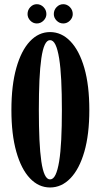

<svg xmlns="http://www.w3.org/2000/svg" viewBox="-20 -860 462 892"><path d="M212.5 11Q159.5 11 119 -31.8Q78.5 -74.5 55.8 -155Q33 -235.5 33 -349Q33 -463.5 55.8 -544.2Q78.5 -625 119 -668Q159.5 -711 212.5 -711Q266 -711 307.2 -668Q348.5 -625 371.8 -544.2Q395 -463.5 395 -349Q395 -235.5 371.8 -155Q348.5 -74.5 307.2 -31.8Q266 11 212.5 11ZM212.5 -26.5Q227.5 -26.5 237.8 -47.8Q248 -69 254.8 -110.2Q261.5 -151.5 264.5 -211.5Q267.5 -271.5 267.5 -349Q267.5 -426.5 264.5 -486.8Q261.5 -547 254.8 -588.8Q248 -630.5 237.8 -652Q227.5 -673.5 212.5 -673.5Q198 -673.5 188 -652Q178 -630.5 172 -588.8Q166 -547 163.2 -486.8Q160.5 -426.5 160.5 -349Q160.5 -271.5 163.2 -211.5Q166 -151.5 172 -110.2Q178 -69 188 -47.8Q198 -26.5 212.5 -26.5ZM274 -751Q256 -751 243 -764.2Q230 -777.5 230 -794.5Q230 -813.5 243 -827Q256 -840.5 274 -840.5Q291.5 -840.5 304.8 -827Q318 -813.5 318 -794.5Q318 -777.5 304.8 -764.2Q291.5 -751 274 -751ZM151 -751Q133.5 -751 120.8 -764.2Q108 -777.5 108 -794.5Q108 -813.5 120.8 -827Q133.5 -840.5 151 -840.5Q169 -840.5 182.2 -827Q195.5 -813.5 195.5 -794.5Q195.5 -777.5 182.2 -764.2Q169 -751 151 -751Z"/></svg>

Font: Imbue Thin 10pt
Style: Bold
Weight: 700
Version: Version 1.102